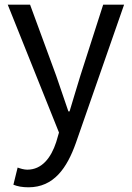

<svg xmlns="http://www.w3.org/2000/svg" viewBox="-20 -563 561 817"><path d="M101 234C209 234 265 152 303 45L508 -543H419L322 -241C307 -193 291 -138 276 -89H271C254 -138 235 -194 219 -241L108 -543H13L231 1L219 42C197 109 158 159 96 159C82 159 66 154 55 150L37 223C54 230 75 234 101 234Z"/></svg>

Font: Source Han Sans KR Regular
Style: Regular
Weight: 400
Designer: Ryoko NISHIZUKA (kana & ideographs); Paul D. Hunt (Latin, Greek & Cyrillic); Wenlong ZHANG (bopomofo); Sandoll Communica
Foundry: Adobe Systems Incorporated
Version: Version 1.004;PS 1.004;hotconv 1.0.82;makeotf.lib2.5.63406